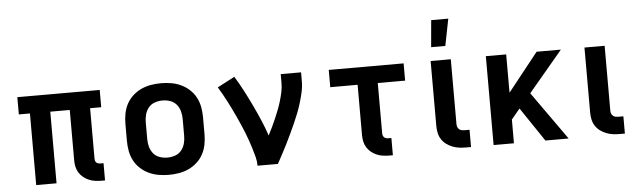

<svg xmlns="http://www.w3.org/2000/svg" viewBox="-48 -934 3696 1119"><g transform="rotate(-5 1800.0 -374.5)"><path d="M507 8Q488 8 469 5.5Q450 3 432.5 -4.5Q415 -12 400 -24Q385 -36 375 -52Q365 -68 361 -86.5Q357 -105 357 -124V-419H243V0H124V-419H59V-520H541V-419H476V-124Q476 -118 477.5 -112Q479 -106 483.5 -101.5Q488 -97 494.5 -95Q501 -93 507 -93H526V8Z M900 8Q870 8 840.5 3Q811 -2 784 -14.5Q757 -27 734.5 -47.5Q712 -68 698 -94.5Q684 -121 678.5 -150.5Q673 -180 673 -210V-310Q673 -340 678.5 -369.5Q684 -399 698 -425.5Q712 -452 734.5 -472.5Q757 -493 784 -505.5Q811 -518 840.5 -523Q870 -528 900 -528Q930 -528 959.5 -523Q989 -518 1016 -505.5Q1043 -493 1065.5 -472.5Q1088 -452 1102 -425.5Q1116 -399 1121.5 -369.5Q1127 -340 1127 -310V-210Q1127 -180 1121.5 -150.5Q1116 -121 1102 -94.5Q1088 -68 1065.5 -47.5Q1043 -27 1016 -14.5Q989 -2 959.5 3Q930 8 900 8ZM900 -93Q923 -93 945 -100.5Q967 -108 981.5 -125.5Q996 -143 1002 -165Q1008 -187 1008 -210V-310Q1008 -333 1002 -355Q996 -377 981.5 -394.5Q967 -412 945 -419.5Q923 -427 900 -427Q877 -427 855 -419.5Q833 -412 818.5 -394.5Q804 -377 798 -355Q792 -333 792 -310V-210Q792 -187 798 -165Q804 -143 818.5 -125.5Q833 -108 855 -100.5Q877 -93 900 -93Z M1419 0Q1419 -26 1412.5 -51Q1406 -76 1398.5 -100.5Q1391 -125 1382.5 -149.5Q1374 -174 1364.5 -198Q1355 -222 1344.5 -245.5Q1334 -269 1323.5 -292.5Q1313 -316 1301.5 -339Q1290 -362 1278.5 -385Q1267 -408 1254 -430.5Q1241 -453 1228 -475L1329 -528Q1355 -486 1378 -442Q1401 -398 1422.5 -353Q1444 -308 1463.5 -262.5Q1483 -217 1499 -170Q1511 -193 1522.5 -217Q1534 -241 1544.5 -265.5Q1555 -290 1564.5 -314.5Q1574 -339 1581.5 -364.5Q1589 -390 1594.5 -416Q1600 -442 1600 -468V-520H1719V-468Q1719 -436 1712 -405Q1705 -374 1696 -344Q1687 -314 1675.5 -284.5Q1664 -255 1651 -226Q1638 -197 1624.5 -168.5Q1611 -140 1597 -111.5Q1583 -83 1568 -55.5Q1553 -28 1538 0Z M2191 8Q2172 8 2153 5.5Q2134 3 2116.5 -4.5Q2099 -12 2084 -24Q2069 -36 2059 -52Q2049 -68 2045 -86.5Q2041 -105 2041 -124V-419H1881V-520H2319V-419H2159V-124Q2159 -118 2161 -112Q2163 -106 2167.5 -101.5Q2172 -97 2178.5 -95Q2185 -93 2191 -93H2210V8Z M2640 0Q2619 0 2599 -2.5Q2579 -5 2560 -12.5Q2541 -20 2524.5 -32Q2508 -44 2497 -61Q2486 -78 2481.5 -98Q2477 -118 2477 -139V-520H2595V-139Q2595 -130 2598.5 -122Q2602 -114 2608.5 -109Q2615 -104 2623 -102.5Q2631 -101 2640 -101H2668V0ZM2487 -600 2501 -757H2601L2570 -600Z M3103 0 2969 -199 2919 -139V0H2800V-520H2919V-296L3097 -520H3239L3039 -282L3239 0Z M3540 0Q3519 0 3499 -2.5Q3479 -5 3460 -12.5Q3441 -20 3424.5 -32Q3408 -44 3397 -61Q3386 -78 3381.5 -98Q3377 -118 3377 -139V-520H3495V-139Q3495 -130 3498.5 -122Q3502 -114 3508.5 -109Q3515 -104 3523 -102.5Q3531 -101 3540 -101H3568V0Z"/></g></svg>

Font: Iosevka Aile
Style: Bold
Weight: 700
Designer: Belleve Invis
Foundry: Belleve Invis
Version: Version 28.0.1; ttfautohint (v1.8.4)